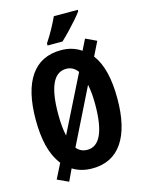

<svg xmlns="http://www.w3.org/2000/svg" viewBox="-142 -1017 876 1153"><g transform="rotate(-15 296.5 -441.0)"><path d="M549.8 -357.9Q549.8 -178.7 485.4 -84.5Q420.9 9.8 296.9 9.8Q226.6 9.8 175.8 -22.9L141.1 50.8L71.8 19L118.2 -73.2Q76.7 -128.4 59.8 -199.2Q43 -270 43 -358.9Q43 -539.1 107.7 -632.1Q172.4 -725.1 296.9 -725.1Q368.2 -725.1 421.9 -688L455.1 -754.9L522.9 -723.1L480 -636.2Q549.8 -545.4 549.8 -357.9ZM182.1 -357.9Q182.1 -316.9 185.3 -283Q188.5 -249 194.8 -222.2L369.1 -570.8Q341.8 -608.9 297.9 -608.9Q182.1 -608.9 182.1 -357.9ZM412.1 -357.9Q412.1 -430.2 400.9 -481.9L230 -137.2Q255.4 -106 296.9 -106Q412.1 -106 412.1 -357.9ZM458 -933.1V-923.8Q444.8 -905.3 420.9 -877.9Q397 -850.6 370.1 -822.5Q343.3 -794.4 319.8 -772.9H227.1V-786.1Q253.4 -825.7 273.4 -862.5Q293.5 -899.4 309.1 -933.1Z"/></g></svg>

Font: Open Sans Condensed
Style: Bold
Weight: 700
Width: 3
Designer: Monotype Design Team
Foundry: Monotype Imaging Inc.
Version: Version 3.003; ttfautohint (v1.8.4)